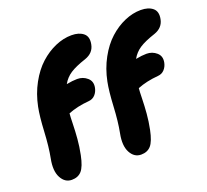

<svg xmlns="http://www.w3.org/2000/svg" viewBox="-130 -918 1169 1086"><g transform="rotate(-20 454.5 -375.0)"><path d="M126 9.8Q84.5 9.8 62.3 -32Q40 -73.7 54.2 -145Q66.9 -210 71.5 -300.3Q76.2 -390.6 86.9 -443.8Q101.6 -517.1 135 -578.1Q168.5 -639.2 211.7 -678.2Q254.9 -717.3 304.2 -738.5Q353.5 -759.8 401.9 -759.8Q447.3 -759.8 473.1 -738.5Q499 -717.3 490.2 -672.9Q481 -624 429.2 -606Q366.7 -585.4 334.5 -564.2Q302.2 -543 283.2 -508.8Q320.8 -516.1 348.1 -516.1Q382.8 -516.1 408.2 -493.9Q433.6 -471.7 425.8 -434.1Q420.9 -410.6 405.8 -394.3Q390.6 -377.9 367.2 -376Q295.4 -370.1 241.2 -348.1Q239.3 -327.6 238.3 -284.2Q237.3 -240.7 233.6 -196.5Q230 -152.3 220.2 -104Q207 -39.1 185.3 -14.6Q163.6 9.8 126 9.8ZM543 9.8Q501.5 9.8 479.2 -32Q457 -73.7 471.2 -145Q483.9 -210 488.5 -300.3Q493.2 -390.6 503.9 -443.8Q518.6 -517.1 552 -578.1Q585.4 -639.2 628.7 -678.2Q671.9 -717.3 721.2 -738.5Q770.5 -759.8 818.8 -759.8Q864.3 -759.8 890.1 -738.5Q916 -717.3 907.2 -672.9Q897.9 -624 846.2 -606Q783.7 -585.4 751.5 -564.2Q719.2 -543 700.2 -508.8Q737.8 -516.1 765.1 -516.1Q799.8 -516.1 825.2 -493.9Q850.6 -471.7 842.8 -434.1Q837.9 -410.6 822.8 -394.3Q807.6 -377.9 784.2 -376Q712.4 -370.1 658.2 -348.1Q656.2 -327.6 655.3 -284.2Q654.3 -240.7 650.6 -196.5Q647 -152.3 637.2 -104Q624 -39.1 602.3 -14.6Q580.6 9.8 543 9.8Z"/></g></svg>

Font: Shantell Sans Normal
Style: Italic
Weight: 800
Italic angle: -11.31°
Designer: Stephen Nixon, Anya Danilova, Shantell Martin
Foundry: Arrow Type
Version: Version 1.006;[559af2be0]